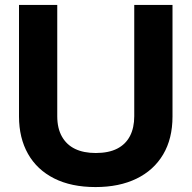

<svg xmlns="http://www.w3.org/2000/svg" viewBox="-20 -749 776 778"><path d="M367 9Q269 9 199.5 -26Q130 -61 93.5 -125.5Q57 -190 57 -277V-729H212V-278Q212 -229 231 -195.5Q250 -162 284.5 -145.5Q319 -129 368 -129Q420 -129 454.5 -146.5Q489 -164 506.5 -197.5Q524 -231 524 -278V-729H679V-277Q679 -187 641 -123Q603 -59 533 -25Q463 9 367 9Z"/></svg>

Font: Mona Sans ExtraLight
Style: Bold
Weight: 700
Version: Version 2.000